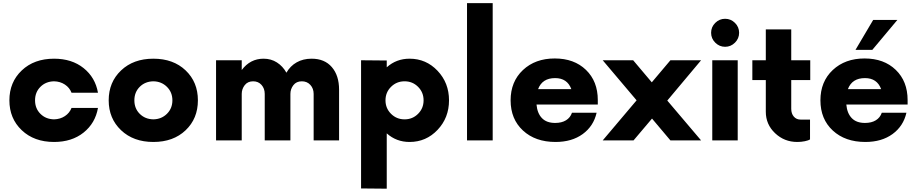

<svg xmlns="http://www.w3.org/2000/svg" viewBox="-20 -876 5720 1198"><path d="M317.4 9.8Q192.9 9.8 115.7 -63.5Q38.6 -136.7 38.6 -250Q38.6 -363.3 115.7 -436.5Q192.9 -509.8 317.4 -509.8Q428.2 -509.8 501.5 -451.2Q574.7 -392.6 591.3 -297.4H426.3Q414.1 -329.1 385 -348.4Q356 -367.7 317.4 -368.7Q265.6 -367.7 232.2 -334.2Q198.7 -300.8 198.7 -250Q198.7 -199.2 232.2 -165.8Q265.6 -132.3 317.4 -131.3Q356 -132.3 385 -151.6Q414.1 -170.9 426.3 -202.6H591.3Q574.7 -107.4 501.5 -48.8Q428.2 9.8 317.4 9.8Z M1138.2 -63.2Q1061.5 9.8 937 9.8Q812.5 9.8 735.4 -63.5Q658.2 -136.7 658.2 -250Q658.2 -363.3 735.4 -436.5Q812.5 -509.8 937 -509.8Q1061.5 -509.8 1138.2 -436.8Q1214.8 -363.8 1214.8 -250Q1214.8 -136.2 1138.2 -63.2ZM937 -131.3Q987.8 -132.3 1021.7 -166Q1055.7 -199.7 1055.7 -250Q1055.7 -300.3 1021.7 -334Q987.8 -367.7 937 -368.7Q885.3 -367.7 851.8 -334.2Q818.4 -300.8 818.4 -250Q818.4 -199.2 851.8 -165.8Q885.3 -132.3 937 -131.3Z M1924.3 -509.8Q2005.4 -509.8 2050.5 -457.3Q2095.7 -404.8 2095.7 -316.4V0H1937V-290Q1937 -323.7 1916.5 -346.2Q1896 -368.7 1863.3 -368.7Q1829.1 -368.7 1810.5 -344.5Q1792 -320.3 1792 -290V0H1631.8V-290Q1631.8 -323.7 1611.8 -346.2Q1591.8 -368.7 1559.6 -368.7Q1525.4 -368.7 1506.8 -344.5Q1488.3 -320.3 1488.3 -290V0H1328.1V-500H1488.3V-439Q1541 -509.8 1624.5 -509.8Q1671.4 -509.8 1708 -486.3Q1744.6 -462.9 1767.1 -422.4Q1791 -464.4 1831.3 -487.1Q1871.6 -509.8 1924.3 -509.8Z M2535.6 -509.8Q2638.7 -509.8 2710.2 -434.3Q2781.7 -358.9 2781.7 -250Q2781.7 -141.1 2710.2 -65.7Q2638.7 9.8 2535.6 9.8Q2453.1 9.8 2393.1 -43.9V301.3L2232.9 299.8V-500L2393.1 -498.5V-456.1Q2453.1 -509.8 2535.6 -509.8ZM2419.9 -165.8Q2454.6 -131.3 2504.4 -131.3Q2554.2 -131.3 2588.6 -165.8Q2623 -200.2 2623 -250Q2623 -299.8 2588.6 -334.2Q2554.2 -368.7 2504.4 -368.7Q2454.6 -368.7 2419.9 -334.2Q2385.3 -299.8 2385.3 -250Q2385.3 -200.2 2419.9 -165.8Z M2894 0V-856.4H3054.2V0Z M3710 -251.5V-223.6H3327.6Q3332.5 -168.9 3361.6 -138.9Q3390.6 -108.9 3443.8 -108.9Q3484.9 -108.9 3511.7 -125.5Q3538.6 -142.1 3548.8 -172.4H3702.6Q3683.6 -88.9 3616 -39.6Q3548.3 9.8 3446.3 9.8Q3320.3 9.8 3243.2 -61.5Q3166 -132.8 3166 -250Q3166 -366.7 3242.9 -439Q3319.8 -511.2 3441.4 -511.2Q3562.5 -511.2 3636.2 -439.9Q3710 -368.7 3710 -251.5ZM3443.8 -388.7Q3363.3 -388.7 3337.4 -319.8H3544.9Q3519.5 -388.7 3443.8 -388.7Z M4354.5 -500 4143.6 -248.5 4354.5 0H4163.1L4048.3 -136.2L3933.1 0H3740.7L3952.1 -250L3740.7 -500H3930.7L4046.9 -362.3L4163.1 -500Z M4417 -671.4Q4417 -707.5 4442.9 -733.2Q4468.8 -758.8 4504.4 -758.8Q4540 -758.8 4565.9 -733.2Q4591.8 -707.5 4591.8 -671.4Q4591.8 -635.7 4565.9 -609.9Q4540 -584 4504.4 -584Q4468.8 -584 4442.9 -609.9Q4417 -635.7 4417 -671.4ZM4424.3 0V-500H4583V0Z M5035.6 -376.5H4917V-197.3Q4917 -167 4933.1 -148.4Q4949.2 -129.9 4974.6 -129.9H5034.2V-6.3Q5024.4 0.5 5002 5.1Q4979.5 9.8 4954.6 9.8Q4874 9.8 4816.2 -44.9Q4758.3 -99.6 4758.3 -178.7V-376.5H4674.3V-500H4758.3V-692.4H4917V-500H5035.6Z M5579.1 -751.5 5422.9 -564.9H5317.9L5428.2 -751.5ZM5643.1 -251.5V-223.6H5260.7Q5265.6 -168.9 5294.7 -138.9Q5323.7 -108.9 5377 -108.9Q5418 -108.9 5444.8 -125.5Q5471.7 -142.1 5481.9 -172.4H5635.7Q5616.7 -88.9 5549.1 -39.6Q5481.4 9.8 5379.4 9.8Q5253.4 9.8 5176.3 -61.5Q5099.1 -132.8 5099.1 -250Q5099.1 -366.7 5176 -439Q5252.9 -511.2 5374.5 -511.2Q5495.6 -511.2 5569.3 -439.9Q5643.1 -368.7 5643.1 -251.5ZM5377 -388.7Q5296.4 -388.7 5270.5 -319.8H5478Q5452.6 -388.7 5377 -388.7Z"/></svg>

Font: Now
Style: Bold
Weight: 700
Designer: Alfredo Marco Pradil
Foundry: Alfredo Marco Pradil
Version: Version 1.002;PS 001.002;hotconv 1.0.88;makeotf.lib2.5.64775